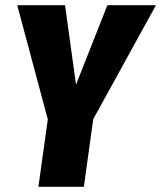

<svg xmlns="http://www.w3.org/2000/svg" viewBox="-20 -715 617 735"><path d="M577 -695 337 -259 301 0H127L163 -258L46 -695H229L271 -391L391 -695Z"/></svg>

Font: Fira Sans Extra Condensed ExtraBold
Style: Italic
Weight: 800
Width: 3
Italic angle: -8°
Designer: Carrois Corporate & Edenspiekermann AG
Foundry: Carrois Corporate GbR & Edenspiekermann AG
Version: Version 4.203